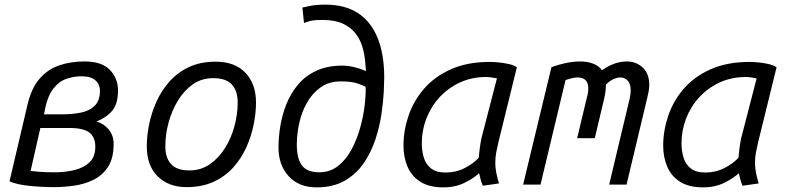

<svg xmlns="http://www.w3.org/2000/svg" viewBox="-20 -796 3400 828"><path d="M214 11Q161 11 106.5 5.5Q52 0 21 -14L98 -342Q115 -416 151 -457Q187 -498 236.5 -514.5Q286 -531 344 -531Q420 -531 454.5 -494Q489 -457 489 -407Q489 -348 464 -318.5Q439 -289 396 -272Q428 -263 449 -237.5Q470 -212 470 -175Q470 -112 445 -75Q420 -38 381 -19.5Q342 -1 297.5 5Q253 11 214 11ZM217 -53Q263 -53 302.5 -63Q342 -73 366.5 -96.5Q391 -120 391 -163Q391 -205 365 -224.5Q339 -244 281 -244H154L112 -59Q126 -57 150.5 -55Q175 -53 217 -53ZM169 -303H250Q293 -303 329.5 -310.5Q366 -318 388.5 -340Q411 -362 411 -404Q411 -432 391.5 -449.5Q372 -467 331 -467Q300 -467 267.5 -456.5Q235 -446 209 -412.5Q183 -379 171 -309Z M785 11Q707 11 660 -35.5Q613 -82 613 -165Q613 -209 623 -259Q633 -309 654.5 -357Q676 -405 710.5 -444Q745 -483 794.5 -506.5Q844 -530 910 -530Q993 -530 1038.5 -482Q1084 -434 1084 -354Q1084 -309 1074 -259Q1064 -209 1042.5 -161Q1021 -113 986 -74Q951 -35 901 -12Q851 11 785 11ZM797 -61Q846 -61 884.5 -87.5Q923 -114 950 -157Q977 -200 991 -251.5Q1005 -303 1005 -354Q1005 -404 980 -431.5Q955 -459 899 -459Q850 -459 812 -432.5Q774 -406 747.5 -362.5Q721 -319 707 -267.5Q693 -216 693 -165Q693 -115 718 -88Q743 -61 797 -61Z M1345 12Q1269 12 1225 -36Q1181 -84 1181 -160Q1181 -204 1189 -253Q1197 -302 1215.5 -348Q1234 -394 1265.5 -431.5Q1297 -469 1344.5 -491Q1392 -513 1457 -513Q1482 -513 1509.5 -506Q1537 -499 1558 -489Q1557 -510 1554 -538.5Q1551 -567 1542 -596.5Q1533 -626 1513 -652Q1493 -678 1458.5 -694Q1424 -710 1370 -710Q1332 -710 1313.5 -704.5Q1295 -699 1291 -697L1284 -764Q1285 -763 1312.5 -769.5Q1340 -776 1384 -776Q1467 -776 1523 -740Q1579 -704 1608 -633.5Q1637 -563 1637 -461Q1637 -442 1635 -400Q1633 -358 1625 -304Q1617 -250 1599 -195Q1581 -140 1549 -93Q1517 -46 1467 -17Q1417 12 1345 12ZM1357 -53Q1403 -53 1437.5 -80Q1472 -107 1495.5 -150.5Q1519 -194 1533 -244Q1547 -294 1552.5 -341Q1558 -388 1557 -421Q1546 -428 1520.5 -436.5Q1495 -445 1450 -445Q1399 -445 1363 -419.5Q1327 -394 1304 -353.5Q1281 -313 1270.5 -265Q1260 -217 1260 -172Q1260 -114 1281.5 -83.5Q1303 -53 1357 -53Z M1892 12Q1831 12 1793 -12Q1755 -36 1737.5 -77Q1720 -118 1720 -168Q1720 -232 1741.5 -296Q1763 -360 1808 -412.5Q1853 -465 1924 -497Q1995 -529 2093 -529Q2107 -529 2129 -527Q2151 -525 2173.5 -520Q2196 -515 2209 -506L2130 -185Q2124 -160 2120 -139Q2116 -118 2116 -93Q2116 -73 2120 -52Q2124 -31 2132 -5L2062 5Q2057 -7 2053.5 -19.5Q2050 -32 2046 -49Q2024 -28 1984 -8Q1944 12 1892 12ZM1902 -52Q1947 -52 1984.5 -71.5Q2022 -91 2045 -116Q2046 -133 2049 -156.5Q2052 -180 2056 -199L2123 -458Q2119 -459 2102.5 -461.5Q2086 -464 2078 -464Q2015 -464 1964 -440.5Q1913 -417 1876 -377Q1839 -337 1819 -285.5Q1799 -234 1799 -178Q1799 -146 1807.5 -117Q1816 -88 1838.5 -70Q1861 -52 1902 -52Z M2236 0 2358 -506Q2390 -518 2422 -524.5Q2454 -531 2481 -531Q2513 -531 2538 -521.5Q2563 -512 2576 -493Q2605 -513 2631 -522Q2657 -531 2683 -531Q2723 -531 2751.5 -505Q2780 -479 2780 -429Q2780 -417 2777.5 -403Q2775 -389 2771 -373L2682 0H2607L2696 -373Q2698 -382 2699 -390.5Q2700 -399 2700 -406Q2700 -433 2687.5 -447.5Q2675 -462 2655 -462Q2642 -462 2626 -455Q2610 -448 2593 -431Q2593 -404 2586 -373L2545 -200H2469L2510 -372Q2514 -385 2515.5 -395.5Q2517 -406 2517 -415Q2517 -438 2505.5 -450Q2494 -462 2470 -462Q2460 -462 2447.5 -459Q2435 -456 2419 -451L2311 0Z M3012 12Q2951 12 2913 -12Q2875 -36 2857.5 -77Q2840 -118 2840 -168Q2840 -232 2861.5 -296Q2883 -360 2928 -412.5Q2973 -465 3044 -497Q3115 -529 3213 -529Q3227 -529 3249 -527Q3271 -525 3293.5 -520Q3316 -515 3329 -506L3250 -185Q3244 -160 3240 -139Q3236 -118 3236 -93Q3236 -73 3240 -52Q3244 -31 3252 -5L3182 5Q3177 -7 3173.5 -19.5Q3170 -32 3166 -49Q3144 -28 3104 -8Q3064 12 3012 12ZM3022 -52Q3067 -52 3104.5 -71.5Q3142 -91 3165 -116Q3166 -133 3169 -156.5Q3172 -180 3176 -199L3243 -458Q3239 -459 3222.5 -461.5Q3206 -464 3198 -464Q3135 -464 3084 -440.5Q3033 -417 2996 -377Q2959 -337 2939 -285.5Q2919 -234 2919 -178Q2919 -146 2927.5 -117Q2936 -88 2958.5 -70Q2981 -52 3022 -52Z"/></svg>

Font: Ubuntu Sans Mono
Style: Italic
Weight: 400
Italic angle: -13.5°
Monospace: yes
Designer: Dalton Maag Ltd
Foundry: Dalton Maag Ltd
Version: Version 1.006